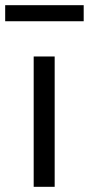

<svg xmlns="http://www.w3.org/2000/svg" viewBox="-52 -721 343 741"><path d="M78 0V-503H159V0ZM-32 -639V-701H271V-639Z"/></svg>

Font: PRinguin Sans
Style: Regular
Weight: 400
Designer: Vernon Adams
Foundry: Vernon Adams
Version: ""